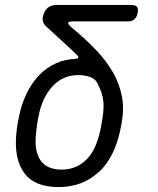

<svg xmlns="http://www.w3.org/2000/svg" viewBox="-20 -750 640 780"><path d="M268 -641Q326 -593 369.5 -547.5Q413 -502 439.5 -455Q466 -408 475.5 -357Q485 -306 473 -244Q451 -116 383.5 -53Q316 10 218 10Q121 10 79 -46.5Q37 -103 46 -204Q48 -228 52.5 -252.5Q57 -277 63 -302Q75 -347 95.5 -384.5Q116 -422 144 -449.5Q172 -477 207.5 -493Q243 -509 287 -511Q296 -512 298 -515.5Q300 -519 295 -524Q269 -550 237 -579Q205 -608 167 -643Q159 -650 155.5 -659.5Q152 -669 154 -681Q159 -706 173.5 -718Q188 -730 212 -730H513Q530 -730 536.5 -722Q543 -714 539 -697Q536 -680 526 -671.5Q516 -663 500 -663H279Q260 -663 257.5 -658Q255 -653 268 -641ZM374 -415Q364 -432 342.5 -438.5Q321 -445 299 -445Q240 -445 200 -406Q160 -367 142 -302Q136 -277 132 -252.5Q128 -228 126 -204Q119 -135 145 -98Q171 -61 231 -61Q292 -61 334 -104.5Q376 -148 392 -244Q397 -272 399.5 -295Q402 -318 400 -337.5Q398 -357 391.5 -375.5Q385 -394 374 -415Z"/></svg>

Font: Maple Mono NL Light
Style: Italic
Weight: 300
Italic angle: -10°
Monospace: yes
Designer: subframe7536
Version: Version 7.000